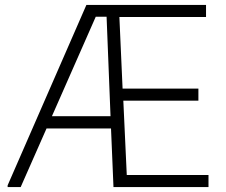

<svg xmlns="http://www.w3.org/2000/svg" viewBox="-20 -760 920 780"><path d="M11 -7 331 -740H817V-691H465L478 -400H786V-351H481L495 -49H827V0H441L431 -238H169L64 0H11ZM191 -288H429L413 -692H369Z"/></svg>

Font: Encode Sans Wide
Style: ExtraLight
Weight: 200
Designer: Pablo Impallari, Andres Torresi
Foundry: Pablo Impallari, Andres Torresi
Version: Version 1.000; ttfautohint (v1.00) -l 8 -r 50 -G 200 -x 14 -